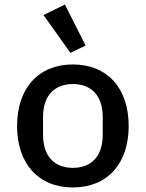

<svg xmlns="http://www.w3.org/2000/svg" viewBox="-20 -811 640 843"><path d="M300 12C452 12 545 -93 545 -258C545 -423 452 -528 300 -528C148 -528 55 -423 55 -258C55 -93 148 12 300 12ZM300 -74C221 -74 169 -123 169 -219V-297C169 -393 221 -442 300 -442C379 -442 431 -393 431 -297V-219C431 -123 379 -74 300 -74ZM289 -579 356 -611 265 -791 171 -745Z"/></svg>

Font: IBM Plex Mono Medm
Style: Regular
Weight: 500
Monospace: yes
Designer: Mike Abbink, Paul van der Laan, Pieter van Rosmalen
Foundry: Bold Monday
Version: Version 2.004